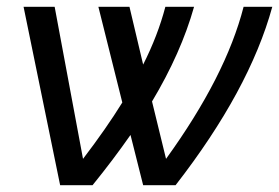

<svg xmlns="http://www.w3.org/2000/svg" viewBox="-20 -542 817 562"><path d="M49 -522H140L223 -77Q291 -166 338 -242L268 -522H359L399 -353Q442 -438 464 -522H548Q510 -387 425 -245L466 -77Q641 -319 693 -522H777Q710 -278 494 0H399L362 -147Q311 -74 251 0H156Z"/></svg>

Font: Raleway-v4020 Medium
Style: Italic
Weight: 500
Italic angle: -12°
Designer: Matt McInerney, Pablo Impallari, Rodrigo Fuenzalida
Foundry: Matt McInerney, Pablo Impallari, Rodrigo Fuenzalida
Version: Version 4.020;PS 004.020;hotconv 1.0.88;makeotf.lib2.5.64775